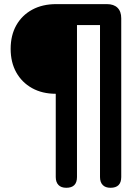

<svg xmlns="http://www.w3.org/2000/svg" viewBox="-20 -725 681 934"><path d="M302.5 188.5Q277.5 188.5 264.4 174.9Q251.2 161.2 251.2 136.2V-268.8Q185.4 -268.8 135.8 -296.4Q86.3 -324.1 59 -373.1Q31.8 -422 31.8 -487.5Q31.8 -553 59.2 -601.9Q86.8 -650.8 136.6 -677.9Q186.4 -705 253.8 -705H500Q533.7 -705 551.7 -687.2Q569.8 -669.4 569.8 -636V136.2Q569.8 188.5 517.7 188.5Q492.8 188.5 479.6 174.9Q466.5 161.2 466.5 136.2V-603.2H354.5V136.2Q354.5 188.5 302.5 188.5Z"/></svg>

Font: Nunito ExtraLight
Style: Regular
Weight: 200
Designer: Vernon Adams
Foundry: Vernon Adams
Version: Version 3.602;April 4, 2023;FontCreator 14.0.0.2856 64-bit